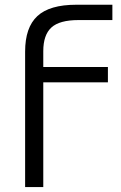

<svg xmlns="http://www.w3.org/2000/svg" viewBox="-20 -545 502 795"><path d="M84 229.5V-331.1Q84 -431.6 134.8 -478.5Q185.5 -525.4 295.9 -525.4H445.3V-461.9H304.7Q226.6 -461.9 192.9 -431.2Q159.2 -400.4 159.2 -333V-267.6H426.8V-204.1H159.2V229.5Z"/></svg>

Font: Gothic A1
Style: Regular
Weight: 400
Designer: HanYang I&C Co.,Ltd.
Foundry: HanYang I&C Co.,Ltd.
Version: Version 2.50